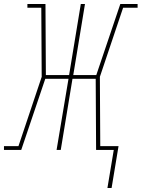

<svg xmlns="http://www.w3.org/2000/svg" viewBox="-52 -755 713 967"><path d="M489 192 521 0H432L430 -358H313L254 0H233L293 -358H176L55 0H-32V-19H41L158 -368L156 -716H86V-735H177L179 -377H296L355 -735H376L317 -377H433L554 -735H641V-716H568L451 -368L453 -19H545L510 192Z"/></svg>

Font: Iosevka Slab Thin Extended
Style: Italic
Weight: 100
Width: 7
Italic angle: -9°
Monospace: yes
Designer: Belleve Invis
Foundry: Belleve Invis
Version: Version 11.1.0; ttfautohint (v1.8.3)